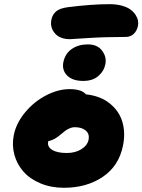

<svg xmlns="http://www.w3.org/2000/svg" viewBox="-20 -912 679 916"><path d="M314.9 -725.1Q265.6 -725.1 241.7 -753.2Q217.8 -781.2 225.1 -817.9Q229.5 -841.3 246.8 -856.9Q264.2 -872.6 305.2 -877.9Q418.5 -892.1 502.9 -892.1Q535.6 -892.1 561.3 -885Q586.9 -877.9 602.1 -866.7Q617.2 -855.5 626.5 -841.6Q635.7 -827.6 638.2 -814Q640.6 -800.3 638.2 -788.1Q632.8 -763.7 617.4 -749.8Q602.1 -735.8 580.1 -735.8Q481.9 -735.8 400.1 -730.5Q318.4 -725.1 314.9 -725.1ZM377 -525.9Q326.2 -525.9 300.5 -551.5Q274.9 -577.1 282.2 -615.2Q290.5 -655.8 322 -678Q353.5 -700.2 398.9 -700.2Q444.3 -700.2 466.8 -670.7Q489.3 -641.1 482.9 -606.9Q476.6 -573.2 449.5 -549.6Q422.4 -525.9 377 -525.9ZM285.2 -16.1Q223.6 -16.1 173.3 -37.1Q123 -58.1 92.3 -92.8Q61.5 -127.4 48.8 -173.1Q36.1 -218.8 45.9 -268.1Q57.6 -325.2 100.3 -376.5Q143.1 -427.7 200.4 -457.3Q257.8 -486.8 312 -486.8Q369.1 -486.8 390.1 -461.9Q458.5 -454.6 503.4 -418.7Q548.3 -382.8 563.7 -330.8Q579.1 -278.8 566.9 -217.8Q547.4 -120.1 470.2 -68.1Q393.1 -16.1 285.2 -16.1ZM210 -236.8Q204.6 -211.9 228.8 -197Q252.9 -182.1 298.8 -182.1Q338.9 -182.1 367.9 -200Q397 -217.8 402.8 -246.1Q407.7 -272.9 389.2 -289.1Q370.6 -305.2 335.9 -305.2Q323.7 -305.2 311 -299.3Q298.3 -293.5 290.5 -287.4Q282.7 -281.2 263.2 -265.1Q235.8 -243.2 210.9 -238.8Z"/></svg>

Font: Shantell Sans Irregular Bouncy
Style: Italic
Weight: 800
Italic angle: -11.31°
Designer: Stephen Nixon, Anya Danilova, Shantell Martin
Foundry: Arrow Type
Version: Version 1.006;[9816181b4]